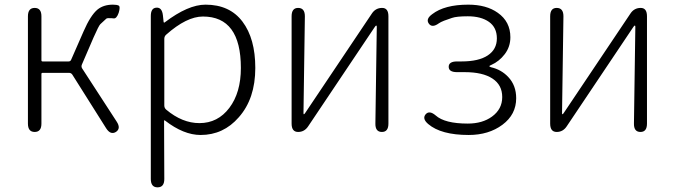

<svg xmlns="http://www.w3.org/2000/svg" viewBox="-20 -567 2900 825"><path d="M129 0Q100 0 100 -36V-497Q100 -533 129 -533Q158 -533 158 -497V-308Q158 -303 163 -303H275Q283 -303 286 -311L339 -432Q369 -501 399 -526Q425 -547 465 -547Q482 -547 490 -543Q498 -539 490 -512Q481 -486 468 -488Q463 -489 446 -489Q440 -489 437 -487Q424 -475 411 -463Q404 -456 382 -406L332 -290Q328 -281 333 -273L481 -45Q501 -15 478 0Q455 14 436 -16L291 -246Q286 -254 276 -254H163Q158 -254 158 -249V-36Q158 0 129 0Z M657 238Q628 238 628 202V-498Q628 -533 652 -534Q676 -536 680 -501L683 -473Q684 -468 688 -471Q788 -547 863 -547Q967 -547 1022 -474Q1077 -401 1077 -275Q1077 -143 1006 -63Q940 13 842 13Q769 13 689 -49Q685 -52 685 -47L686 202Q686 238 657 238ZM837 -38Q916 -38 965.5 -103.5Q1015 -169 1015 -275Q1015 -496 852 -496Q782 -496 694 -418Q686 -411 686 -400V-114Q686 -103 694 -96Q763 -38 837 -38Z M1261 0Q1233 0 1233 -36V-497Q1233 -533 1261 -533Q1290 -533 1290 -497L1284 -81Q1284 -76 1286 -76Q1288 -76 1293 -84L1578 -509Q1594 -533 1622 -533Q1649 -533 1649 -497V-36Q1649 0 1621 0Q1592 0 1593 -37L1599 -452Q1599 -457 1596.5 -457Q1594 -457 1589 -449L1304 -24Q1288 0 1261 0Z M1994 13Q1875 13 1820 -34Q1793 -57 1809 -76Q1825 -94 1852 -71Q1891 -36 1990 -36Q2053 -36 2094 -66Q2138 -98 2138 -150Q2138 -202 2096 -229.5Q2054 -257 1977 -257H1944Q1908 -257 1908 -280Q1908 -303 1944 -303H1963Q2037 -303 2076 -329Q2115 -355 2115 -402Q2115 -449 2081 -473Q2047 -497 1990 -497Q1942 -497 1922 -490Q1905 -484 1888 -478Q1873 -472 1866 -467Q1837 -446 1823 -465Q1808 -485 1837 -506Q1890 -547 1992 -547Q2070 -547 2119 -512Q2173 -474 2173 -407Q2173 -366 2149 -334.5Q2125 -303 2091 -288Q2083 -285 2083 -282.5Q2083 -280 2090 -278Q2134 -268 2164 -236Q2198 -200 2198 -145Q2198 -75 2139 -31Q2080 13 1994 13Z M2372 0Q2344 0 2344 -36V-497Q2344 -533 2372 -533Q2401 -533 2401 -497L2395 -81Q2395 -76 2397 -76Q2399 -76 2404 -84L2689 -509Q2705 -533 2733 -533Q2760 -533 2760 -497V-36Q2760 0 2732 0Q2703 0 2704 -37L2710 -452Q2710 -457 2707.5 -457Q2705 -457 2700 -449L2415 -24Q2399 0 2372 0Z"/></svg>

Font: Resource Han Rounded JP Light
Style: Regular
Weight: 300
Designer: Cyano Hao (round all glyphs); Ryoko NISHIZUKA 西塚涼子 (kana, bopomofo & ideographs); Paul D. Hunt (Latin, Greek & Cyrillic)
Foundry: Cyano Hao
Version: 0.990